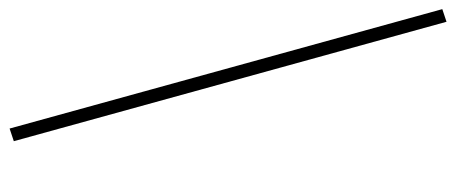

<svg xmlns="http://www.w3.org/2000/svg" viewBox="-302 -470 973 410"><g transform="rotate(-90 185.0 -265.5)"><path d="M343 201 88 -723 115 -732 370 192Z"/></g></svg>

Font: Piazzolla Thin
Style: Italic
Weight: 100
Italic angle: -11.3°
Designer: Juan Pablo del Peral
Foundry: Huerta Tipografica
Version: Version 1.330